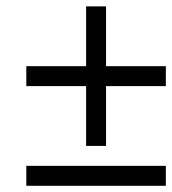

<svg xmlns="http://www.w3.org/2000/svg" viewBox="-20 -645 540 602"><path d="M500 -62.5V-125H62.5V-62.5ZM500 -375V-437.5H312.5V-625H250V-437.5H62.5V-375H250V-187.5H312.5V-375Z"/></svg>

Font: CalcUnifontExMono
Style: Regular
Weight: 500
Version: Version 15.0.06